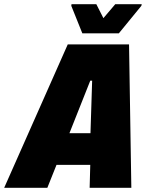

<svg xmlns="http://www.w3.org/2000/svg" viewBox="-75 -901 702 921"><path d="M-55 0 250 -688H544L555 0H355L358 -110H196L152 0ZM258 -262H359L367 -514H358ZM320 -741 267 -873 268 -881H387L421 -814L478 -881H605L603 -873L495 -741Z"/></svg>

Font: Saira Semi Condensed Black
Style: Italic
Weight: 900
Width: 4
Italic angle: -12°
Designer: Hector Gatti with collaboration of the Omnibus-Type team
Foundry: Omnibus-Type
Version: Version 1.001; ttfautohint (v1.8)